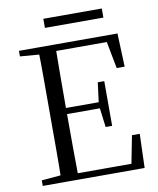

<svg xmlns="http://www.w3.org/2000/svg" viewBox="-94 -946 840 1019"><g transform="rotate(-10 326.0 -436.5)"><path d="M210 -824V-873H525V-824ZM53 0V-30L191 -42H202V0ZM155 0Q157 -84 157 -168Q157 -252 157 -337V-391Q157 -476 157 -560.5Q157 -645 155 -728H248Q247 -645 246.5 -559.5Q246 -474 246 -380V-358Q246 -257 246.5 -170.5Q247 -84 248 0ZM202 0V-34H577L532 -9L566 -183H608L602 0ZM202 -353V-386H443V-353ZM436 -250 422 -361V-382L436 -491H471V-250ZM53 -698V-728H202V-687H191ZM548 -548 515 -721 559 -693H202V-728H584L591 -548Z"/></g></svg>

Font: Noto Serif KR
Style: Regular
Weight: 400
Designer: Ryoko NISHIZUKA  (kana & ideographs); Frank Grießhammer (Latin, Greek & Cyrillic); Wenlong ZHANG  (bopomofo); Sandoll Co
Foundry: Adobe
Version: Version 2.003-H1;hotconv 1.1.1;makeotfexe 2.6.0